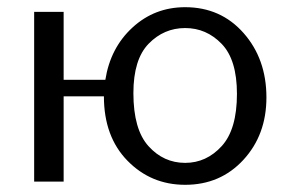

<svg xmlns="http://www.w3.org/2000/svg" viewBox="-20 -505 803 534"><path d="M75 0V-472H157V-283H273Q287 -372 348.5 -428.5Q410 -485 495 -485Q594 -485 657.5 -413Q721 -341 721 -234Q721 -130 657 -60.5Q593 9 495 9Q400 9 334.5 -58Q269 -125 269 -237H157V0ZM351 -246Q351 -145 393 -98.5Q435 -52 495 -52Q554 -52 596.5 -98.5Q639 -145 639 -244Q639 -339 596.5 -383Q554 -427 495 -427Q436 -427 393.5 -383.5Q351 -340 351 -246Z"/></svg>

Font: Coval
Style: Light
Weight: 300
Foundry: Context Ltd
Version: Version 001.000